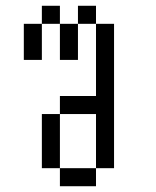

<svg xmlns="http://www.w3.org/2000/svg" viewBox="-20 -645 540 665"><path d="M187.5 -562.5H125V-625H187.5ZM62.5 -562.5H125V-437.5H62.5ZM125 -250H187.5V-62.5H125ZM187.5 -62.5H312.5V0H187.5ZM187.5 -312.5H312.5V-562.5H375V-62.5H312.5V-250H187.5ZM187.5 -562.5H250V-437.5H187.5ZM250 -625H312.5V-562.5H250Z"/></svg>

Font: 寒蝉点阵体 16px
Style: Regular
Weight: 400
Designer: Designed by Warren2060
Foundry: ChillType
Version: Version 1.000